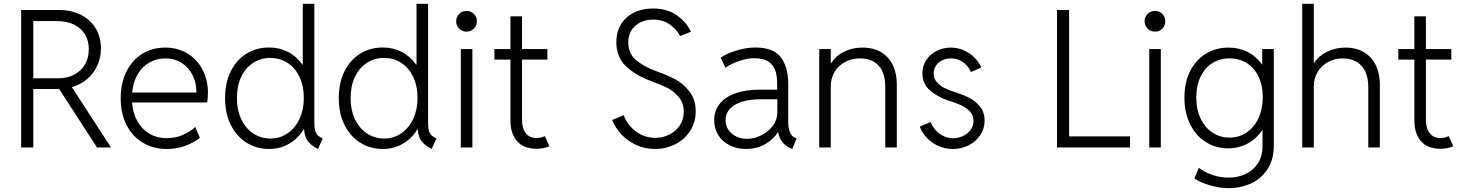

<svg xmlns="http://www.w3.org/2000/svg" viewBox="-20 -772 7664 1005"><path d="M90.8 -719.7H289.1Q351.6 -719.7 401.4 -695.3Q451.2 -670.9 479.7 -625.5Q508.3 -580.1 508.3 -519Q508.3 -471.7 490 -430.2Q471.7 -388.7 437.5 -359.1Q403.3 -329.6 356.4 -315.9L561 0H487.8L289.6 -306.2H284.2H154.3V0H90.8ZM284.7 -362.3Q332 -362.3 368.4 -381.3Q404.8 -400.4 424.8 -434.8Q444.8 -469.2 444.8 -514.6Q444.8 -559.6 424.3 -592.8Q403.8 -626 366.5 -643.8Q329.1 -661.6 279.8 -661.6H154.3V-362.3Z M611.8 -257.8Q611.8 -336.9 641.6 -397Q671.4 -457 724.4 -490Q777.3 -522.9 844.7 -522.9Q911.1 -522.9 962.2 -491.5Q1013.2 -460 1040.8 -406Q1068.4 -352.1 1068.4 -287.6Q1068.4 -274.4 1067.1 -259Q1065.9 -243.7 1064.5 -235.8H671.4Q675.3 -179.2 699.2 -137Q723.1 -94.7 762.7 -71.8Q802.2 -48.8 852.5 -48.8Q898.9 -48.8 937.5 -65.9Q976.1 -83 1002 -107.4L1026.4 -50.8Q993.7 -24.4 948.7 -8.3Q903.8 7.8 853 7.8Q782.2 7.8 727.3 -25.1Q672.4 -58.1 642.1 -118.4Q611.8 -178.7 611.8 -257.8ZM1008.3 -287.6Q1008.3 -337.4 988.3 -378.2Q968.3 -418.9 931.2 -442.6Q894 -466.3 845.7 -466.3Q799.8 -466.3 762 -444.8Q724.1 -423.3 700.4 -382.8Q676.8 -342.3 671.9 -287.6Z M1571.8 -94.2H1568.8Q1539.1 -45.4 1491.9 -18.8Q1444.8 7.8 1388.2 7.8Q1323.2 7.8 1270.8 -24.9Q1218.3 -57.6 1188.2 -117.9Q1158.2 -178.2 1158.2 -258.3Q1158.2 -338.9 1188 -398.9Q1217.8 -459 1270.3 -491.2Q1322.8 -523.4 1388.2 -523.4Q1442.4 -523.4 1487.3 -500.5Q1532.2 -477.5 1562.5 -434.1H1564.9V-752H1625.5V-130.4Q1625.5 -105 1629.2 -90.1Q1632.8 -75.2 1641.8 -65.4Q1650.9 -55.7 1668.9 -46.9L1644.5 7.8Q1606.9 -11.7 1590.6 -33.9Q1574.2 -56.2 1571.8 -94.2ZM1570.3 -258.3Q1570.3 -323.7 1546.6 -371.6Q1522.9 -419.4 1483.2 -444.1Q1443.4 -468.8 1395.5 -468.8Q1344.7 -468.8 1304.7 -442.6Q1264.6 -416.5 1242.2 -368.7Q1219.7 -320.8 1220.2 -258.3Q1219.7 -197.3 1242.4 -148.9Q1265.1 -100.6 1305.2 -73.7Q1345.2 -46.9 1395.5 -46.9Q1445.8 -46.9 1485.6 -74.5Q1525.4 -102.1 1547.9 -150.1Q1570.3 -198.2 1570.3 -258.3Z M2167 -94.2H2164.1Q2134.3 -45.4 2087.2 -18.8Q2040 7.8 1983.4 7.8Q1918.5 7.8 1866 -24.9Q1813.5 -57.6 1783.4 -117.9Q1753.4 -178.2 1753.4 -258.3Q1753.4 -338.9 1783.2 -398.9Q1813 -459 1865.5 -491.2Q1918 -523.4 1983.4 -523.4Q2037.6 -523.4 2082.5 -500.5Q2127.4 -477.5 2157.7 -434.1H2160.2V-752H2220.7V-130.4Q2220.7 -105 2224.4 -90.1Q2228 -75.2 2237.1 -65.4Q2246.1 -55.7 2264.2 -46.9L2239.7 7.8Q2202.1 -11.7 2185.8 -33.9Q2169.4 -56.2 2167 -94.2ZM2165.5 -258.3Q2165.5 -323.7 2141.8 -371.6Q2118.2 -419.4 2078.4 -444.1Q2038.6 -468.8 1990.7 -468.8Q1939.9 -468.8 1899.9 -442.6Q1859.9 -416.5 1837.4 -368.7Q1814.9 -320.8 1815.4 -258.3Q1814.9 -197.3 1837.6 -148.9Q1860.4 -100.6 1900.4 -73.7Q1940.4 -46.9 1990.7 -46.9Q2041 -46.9 2080.8 -74.5Q2120.6 -102.1 2143.1 -150.1Q2165.5 -198.2 2165.5 -258.3Z M2392.1 -515.1H2452.6V0H2392.1ZM2367.7 -660.6Q2367.7 -683.6 2383.5 -699.2Q2399.4 -714.8 2421.9 -714.8Q2444.8 -714.8 2460.4 -699.2Q2476.1 -683.6 2476.1 -660.6Q2476.1 -638.2 2460.4 -622.3Q2444.8 -606.4 2421.9 -606.4Q2399.4 -606.4 2383.5 -622.3Q2367.7 -638.2 2367.7 -660.6Z M2651.9 -142.1V-460H2567.9V-515.1H2651.9V-686.5H2712.4V-515.1H2845.2V-460H2712.4V-144.5Q2712.4 -99.6 2732.4 -74.5Q2752.4 -49.3 2789.1 -49.3Q2810.1 -49.3 2832 -59.6L2855.5 -6.3Q2824.2 6.8 2789.1 6.8Q2721.7 6.8 2686.8 -32.7Q2651.9 -72.3 2651.9 -142.1Z M3184.6 -144 3244.6 -168.9Q3256.8 -135.3 3281.2 -108.4Q3305.7 -81.5 3338.9 -65.9Q3372.1 -50.3 3409.7 -50.3Q3449.2 -50.3 3483.6 -67.6Q3518.1 -85 3538.6 -116Q3559.1 -147 3559.1 -186.5Q3559.1 -233.9 3531.5 -265.4Q3503.9 -296.9 3472.4 -312.3Q3440.9 -327.6 3392.6 -345.7Q3305.7 -377.9 3255.9 -425.8Q3206.1 -473.6 3206.1 -551.3Q3206.1 -603.5 3230 -643.6Q3253.9 -683.6 3297.4 -705.6Q3340.8 -727.5 3397.5 -727.5Q3471.7 -727.5 3522.2 -692.4Q3572.8 -657.2 3596.7 -606L3540 -583Q3522.5 -617.7 3486.3 -643.6Q3450.2 -669.4 3398.4 -669.4Q3361.3 -669.4 3331.8 -654.8Q3302.2 -640.1 3285.4 -613.3Q3268.6 -586.4 3268.6 -550.8Q3268.6 -491.2 3309.6 -457.3Q3350.6 -423.3 3412.1 -400.4L3425.8 -395.5Q3478 -376.5 3517.8 -355Q3557.6 -333.5 3589.6 -292Q3621.6 -250.5 3621.6 -189Q3621.6 -130.9 3592 -85.9Q3562.5 -41 3513.7 -16.6Q3464.8 7.8 3408.2 7.8Q3354.5 7.8 3308.8 -13.7Q3263.2 -35.2 3231.4 -69.8Q3199.7 -104.5 3184.6 -144Z M3718.3 -142.6Q3718.3 -191.9 3746.6 -228Q3774.9 -264.2 3829.1 -283.4Q3883.3 -302.7 3959.5 -302.7H4047.9V-333.5Q4047.9 -370.1 4039.8 -398.9Q4031.7 -427.7 4005.1 -447.5Q3978.5 -467.3 3927.7 -467.3Q3893.1 -467.3 3849.6 -452.9Q3806.2 -438.5 3776.9 -417L3752.4 -470.7Q3787.1 -493.7 3838.1 -508.5Q3889.2 -523.4 3933.1 -523.4Q4028.3 -523.4 4067.1 -471.9Q4106 -420.4 4106 -333V-134.3Q4106 -65.9 4142.6 -50.3L4149.9 -46.9L4127 7.8L4113.8 2Q4088.9 -9.8 4073 -31.2Q4057.1 -52.7 4053.7 -79.1H4051.3Q4027.3 -41 3983.2 -16.6Q3939 7.8 3884.3 7.8Q3837.9 7.8 3800 -11Q3762.2 -29.8 3740.2 -64Q3718.3 -98.1 3718.3 -142.6ZM3889.6 -45.4Q3927.2 -45.4 3964.1 -63.5Q4001 -81.5 4024.9 -113Q4048.8 -144.5 4048.8 -183.1V-252.4H3962.9Q3903.8 -252.4 3862.3 -239Q3820.8 -225.6 3799.3 -200.9Q3777.8 -176.3 3777.8 -142.6Q3777.8 -114.3 3792.7 -92.3Q3807.6 -70.3 3833.3 -57.9Q3858.9 -45.4 3889.6 -45.4Z M4268.1 -515.1H4328.6V-440.9H4330.1Q4354.5 -479.5 4397.5 -501.2Q4440.4 -522.9 4494.6 -522.9Q4553.2 -522.9 4593.8 -497.8Q4634.3 -472.7 4654.3 -429.4Q4674.3 -386.2 4674.3 -331.1V0H4613.8V-317.9Q4613.8 -390.6 4579.1 -428.5Q4544.4 -466.3 4481.9 -466.3Q4438.5 -466.3 4403.6 -447.8Q4368.7 -429.2 4348.6 -395.8Q4328.6 -362.3 4328.6 -319.3V0H4268.1Z M4794.4 -109.4 4851.6 -133.3Q4858.9 -111.8 4876 -92.3Q4893.1 -72.8 4917.5 -60.5Q4941.9 -48.3 4969.2 -48.3Q4995.1 -48.3 5019.8 -59.6Q5044.4 -70.8 5060.1 -91.6Q5075.7 -112.3 5075.7 -138.7Q5075.7 -168.5 5056.4 -189Q5037.1 -209.5 5010.7 -221.2Q4984.4 -232.9 4945.8 -245.1Q4889.6 -263.2 4848.9 -297.9Q4808.1 -332.5 4808.1 -388.7Q4808.1 -427.2 4828.4 -457.8Q4848.6 -488.3 4882.8 -505.6Q4917 -522.9 4956.5 -522.9Q4991.2 -522.9 5023.4 -509.3Q5055.7 -495.6 5079.8 -471.7Q5104 -447.8 5116.2 -418L5062 -395Q5047.4 -428.2 5019.5 -447.3Q4991.7 -466.3 4958 -466.3Q4933.6 -466.3 4912.6 -456.5Q4891.6 -446.8 4879.4 -429Q4867.2 -411.1 4867.2 -388.2Q4867.2 -359.9 4885.3 -340.3Q4903.3 -320.8 4926.3 -310.1Q4949.2 -299.3 4980 -289.1Q5020 -276.9 5052.2 -260.7Q5084.5 -244.6 5109.1 -214.8Q5133.8 -185.1 5133.8 -140.6Q5133.8 -98.1 5110.8 -64.2Q5087.9 -30.3 5049.8 -11.2Q5011.7 7.8 4967.3 7.8Q4925.8 7.8 4890.1 -8.8Q4854.5 -25.4 4829.8 -52.2Q4805.2 -79.1 4794.4 -109.4Z M5512.7 -719.7H5576.2V-58.1H5895V0H5512.7Z M5995.6 -515.1H6056.2V0H5995.6ZM5971.2 -660.6Q5971.2 -683.6 5987.1 -699.2Q6002.9 -714.8 6025.4 -714.8Q6048.3 -714.8 6064 -699.2Q6079.6 -683.6 6079.6 -660.6Q6079.6 -638.2 6064 -622.3Q6048.3 -606.4 6025.4 -606.4Q6002.9 -606.4 5987.1 -622.3Q5971.2 -638.2 5971.2 -660.6Z M6231.9 161.6 6255.4 106.4Q6282.7 128.9 6325 143.3Q6367.2 157.7 6411.1 157.7Q6458 157.7 6498.5 139.4Q6539.1 121.1 6563.7 84Q6588.4 46.9 6588.4 -7.3V-92.8Q6557.6 -45.9 6511 -20.8Q6464.4 4.4 6408.7 4.4Q6344.2 4.4 6292.2 -28.1Q6240.2 -60.5 6210 -120.8Q6179.7 -181.2 6179.7 -261.2Q6179.7 -341.3 6210 -400.4Q6240.2 -459.5 6292.7 -491.2Q6345.2 -522.9 6411.1 -522.9Q6465.8 -522.9 6511.2 -499.8Q6556.6 -476.6 6586.9 -433.1V-515.1H6647.5V-10.7Q6647.5 64.9 6613.3 115.5Q6579.1 166 6525.4 189.5Q6471.7 212.9 6413.1 212.9Q6363.3 212.9 6312.7 198Q6262.2 183.1 6231.9 161.6ZM6589.8 -264.2Q6589.8 -325.2 6567.9 -370.8Q6545.9 -416.5 6506.3 -441.4Q6466.8 -466.3 6416 -466.3Q6363.8 -466.3 6324.2 -440.7Q6284.7 -415 6263.2 -368.4Q6241.7 -321.8 6241.7 -261.2Q6241.7 -199.7 6264.2 -152.1Q6286.6 -104.5 6326.2 -78.1Q6365.7 -51.8 6416 -51.8Q6466.3 -51.8 6505.9 -78.9Q6545.4 -106 6567.6 -154.3Q6589.8 -202.6 6589.8 -264.2Z M6796.4 -752H6856.9V-441.4H6857.9Q6881.8 -479 6925.8 -501Q6969.7 -522.9 7022.9 -522.9Q7080.6 -522.9 7121.1 -497.8Q7161.6 -472.7 7182.1 -429Q7202.6 -385.3 7202.6 -331.1V0H7142.1V-317.9Q7142.1 -365.7 7125.5 -399.2Q7108.9 -432.6 7078.9 -449.5Q7048.8 -466.3 7008.8 -466.3Q6966.8 -466.3 6932.1 -447.8Q6897.5 -429.2 6877.2 -395.8Q6856.9 -362.3 6856.9 -319.3V0H6796.4Z M7383.3 -142.1V-460H7299.3V-515.1H7383.3V-686.5H7443.8V-515.1H7576.7V-460H7443.8V-144.5Q7443.8 -99.6 7463.9 -74.5Q7483.9 -49.3 7520.5 -49.3Q7541.5 -49.3 7563.5 -59.6L7586.9 -6.3Q7555.7 6.8 7520.5 6.8Q7453.1 6.8 7418.2 -32.7Q7383.3 -72.3 7383.3 -142.1Z"/></svg>

Font: Reddit Sans Light
Style: Regular
Weight: 300
Designer: Stephen Hutchings
Foundry: Reddit
Version: Version 1.013